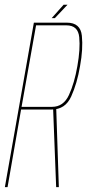

<svg xmlns="http://www.w3.org/2000/svg" viewBox="-41 -768 358 788"><path d="M-21 0H-10L45.5 -318.5H171Q227 -318.5 251.2 -372Q275.5 -425.5 287.5 -496.5Q300.5 -567.5 295 -621.2Q289.5 -675 233.5 -675H98ZM189.5 0H200.5L189.5 -330L177 -322ZM47.5 -329.5 107 -664H231.5Q279.5 -664 284.2 -615.2Q289 -566.5 276.5 -496.5Q264.5 -427 242 -378.2Q219.5 -329.5 172.5 -329.5ZM171 -693.5H184L236 -748.5H220Z"/></svg>

Font: Anybody Thin Condensed
Style: Italic
Weight: 100
Width: 3
Italic angle: -10°
Version: Version 1.113;gftools[0.9.25]